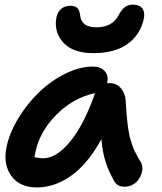

<svg xmlns="http://www.w3.org/2000/svg" viewBox="-20 -773 701 831"><path d="M383.8 -543Q299.8 -543 258.3 -584.5Q216.8 -626 222.2 -685.1Q225.6 -716.8 242.2 -732.4Q258.8 -748 284.2 -748Q304.7 -748 314.5 -738.5Q324.2 -729 327.1 -705.1Q333 -654.8 397 -654.8Q464.8 -654.8 492.2 -705.1Q505.9 -731 520 -741.9Q534.2 -752.9 554.2 -752.9Q586.4 -752.9 597.9 -733.6Q609.4 -714.4 600.1 -682.1Q583 -617.7 528.6 -580.3Q474.1 -543 383.8 -543ZM139.2 38.1Q65.4 38.1 29.3 -11.2Q-6.8 -60.5 7.8 -134.8Q20.5 -196.8 58.8 -260.3Q97.2 -323.7 148.2 -373Q199.2 -422.4 261.7 -453.6Q324.2 -484.9 381.8 -484.9Q415.5 -484.9 433.3 -465.1Q451.2 -445.3 443.8 -412.1Q447.8 -413.1 455.1 -413.1Q484.9 -413.1 503.7 -390.6Q522.5 -368.2 523.9 -335.9Q524.4 -330.6 526.1 -305.7Q527.8 -280.8 528.3 -275.4Q528.8 -270 530.8 -249.3Q532.7 -228.5 533.9 -221.9Q535.2 -215.3 538.1 -197.8Q541 -180.2 543.9 -172.1Q546.9 -164.1 551.3 -148.9Q555.7 -133.8 560.8 -123.3Q565.9 -112.8 572.8 -99.9Q579.6 -86.9 587.9 -74.2Q594.7 -64 595.9 -49.8Q597.2 -35.6 592.3 -21Q587.4 -6.3 577.9 6.3Q568.4 19 553 27.1Q537.6 35.2 519 35.2Q486.8 35.2 473.1 8.8Q449.7 -32.7 436.8 -73.2Q423.8 -113.8 418.9 -170.9Q394 -125 365.5 -88.6Q336.9 -52.2 309.1 -28.8Q281.2 -5.4 251.2 10Q221.2 25.4 193.8 31.7Q166.5 38.1 139.2 38.1ZM132.8 -112.8Q130.9 -105.5 128.9 -92.8Q147.5 -87.9 167 -87.9Q224.1 -87.9 283.7 -160.4Q343.3 -232.9 390.1 -366.2Q390.1 -368.2 392.1 -370.1Q296.9 -350.1 223.6 -275.9Q150.4 -201.7 132.8 -112.8Z"/></svg>

Font: Shantell Sans Bouncy
Style: Italic
Weight: 600
Italic angle: -11.31°
Designer: Stephen Nixon, Anya Danilova, Shantell Martin
Foundry: Arrow Type
Version: Version 1.006;[9816181b4]